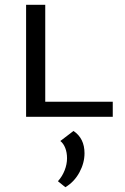

<svg xmlns="http://www.w3.org/2000/svg" viewBox="-20 -488 522 802"><path d="M451 -63V0H89V-468H169V-63ZM333 152Q333 193 311.5 232.5Q290 272 253 294L222 269Q240 249 250 223.5Q260 198 260 173Q260 149 252.5 130Q245 111 232 101L287 59Q333 90 333 152Z"/></svg>

Font: Ysabeau SC Medium
Style: Regular
Weight: 500
Designer: Christian Thalmann (Catharsis Fonts)
Version: Version 0.003